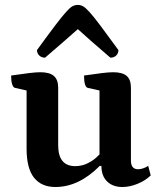

<svg xmlns="http://www.w3.org/2000/svg" viewBox="-20 -737 646 769"><path d="M201.9 12Q145.8 12 116.1 -25.5Q86.5 -63 86.5 -141.7V-385.5L104.6 -370.5L39.9 -385.1Q32.9 -386.6 28.7 -399.4Q24.5 -412.1 24.5 -434.5Q71 -441.4 98 -444.5Q124.9 -447.7 141.9 -447.7Q178.3 -447.7 195.6 -432.9Q213 -418.1 213 -385.6V-155.9Q213 -113.2 230.2 -92.4Q247.4 -71.6 280.9 -71.6Q306.1 -71.6 327.3 -81.3Q348.6 -91 364.8 -105.3Q381.1 -119.7 390.9 -133.3L378.5 -108.2V-385.5L396.6 -370.5L331.4 -385.1Q324.4 -386.6 320.4 -399.4Q316.5 -412.1 316.5 -434.5Q363.1 -441.4 390 -444.5Q416.9 -447.7 433.3 -447.7Q470.3 -447.7 487.4 -432.9Q504.4 -418.1 504.4 -385.6V-94.1Q504.4 -76.2 511.7 -67.6Q519 -59.1 533.3 -59.1Q543 -59.1 554.1 -63Q565.3 -66.9 573.5 -72.7L583.7 -34.4Q561.8 -13.2 530.5 -0.6Q499.2 12 469.9 12Q431.7 12 408.9 -10.3Q386.2 -32.6 386.2 -72.4H379.4Q295.6 12 201.9 12ZM291.8 -717.3Q302.4 -717.3 312.1 -712.1Q321.9 -707 337.9 -689.4Q354 -671.9 381.3 -635.6Q408.6 -599.3 454.3 -536.4Q454.3 -523.4 445.4 -514.7Q436.6 -506 422 -506Q375 -546.1 343.2 -574.3Q311.5 -602.5 291.8 -620.3Q271.5 -602.5 239.5 -574.3Q207.5 -546.1 160.5 -506Q146.4 -506 137.3 -514.7Q128.1 -523.4 128.1 -536.4Q173.8 -599.3 201.4 -635.6Q229 -671.9 244.8 -689.4Q260.6 -707 270.6 -712.1Q280.6 -717.3 291.8 -717.3Z"/></svg>

Font: Petrona
Style: Regular
Weight: 400
Designer: Ringo R. Seeber
Foundry: Ringo R. Seeber
Version: Version 2.001; ttfautohint (v1.8.3)